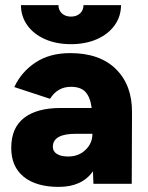

<svg xmlns="http://www.w3.org/2000/svg" viewBox="-20 -720 581 752"><path d="M344 -49Q301 12 210 12Q122 12 73 -27.5Q24 -67 24 -141Q24 -219 74 -258Q124 -297 217 -297H339Q334 -338 315.5 -359Q297 -380 258 -380Q205 -380 176 -333L36 -379Q64 -439 119.5 -475.5Q175 -512 255 -512Q371 -512 434.5 -449Q498 -386 497 -279L496 0H346ZM247 -107Q288 -107 315 -133Q342 -159 342 -196H277Q187 -196 187 -145Q187 -127 203 -117Q219 -107 247 -107ZM62 -700H209Q209 -680 222.5 -667.5Q236 -655 258 -655Q280 -655 293.5 -667.5Q307 -680 307 -700H454Q454 -656 429 -621Q404 -586 359.5 -566.5Q315 -547 258 -547Q201 -547 156.5 -566.5Q112 -586 87 -621Q62 -656 62 -700Z"/></svg>

Font: Oak Sans ExtraBold
Style: Regular
Weight: 800
Designer: Erik Kennedy, Walven
Foundry: Erik Kennedy, Walven
Version: Version 1.000